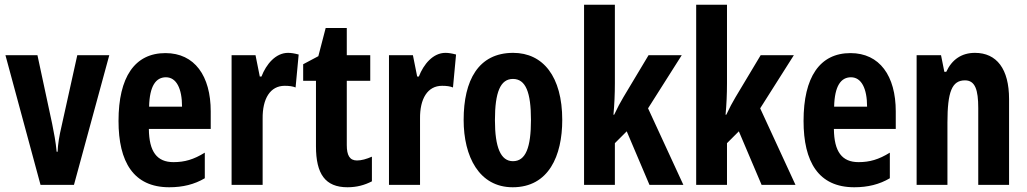

<svg xmlns="http://www.w3.org/2000/svg" viewBox="-20 -780 4332 810"><path d="M151 0H292L441 -547H306L240 -249C230 -207 224 -170 223 -140H219C215 -182 208 -219 200 -258L138 -547H3Z M678 -556C548 -556 480 -454 480 -270C480 -97 543 10 694 10C751 10 800 -2 844 -28V-136C797 -107 759 -96 712 -96C642 -96 609 -140 608 -236H869V-310C869 -460 801 -556 678 -556ZM680 -454C724 -454 748 -407 748 -330H609C611 -418 638 -454 680 -454Z M1195 -557C1143 -557 1103 -509 1083 -457H1076L1058 -547H957V0H1088V-279C1087 -364 1120 -418 1181 -418C1200 -418 1215 -416 1227 -411L1240 -550C1221 -555 1208 -557 1195 -557Z M1486 -103C1455 -103 1443 -125 1443 -168V-439H1542V-547H1443V-662H1354L1323 -543L1259 -509V-439H1313V-163C1313 -46 1352 10 1446 10C1485 10 1518 1 1549 -15V-119C1526 -109 1505 -103 1486 -103Z M1859 -557C1807 -557 1767 -509 1747 -457H1740L1722 -547H1621V0H1752V-279C1751 -364 1784 -418 1845 -418C1864 -418 1879 -416 1891 -411L1904 -550C1885 -555 1872 -557 1859 -557Z M2352 -274C2352 -457 2271 -557 2145 -557C1998 -557 1936 -441 1936 -274C1936 -120 2001 10 2143 10C2295 10 2352 -123 2352 -274ZM2068 -273C2068 -391 2091 -447 2144 -447C2198 -447 2220 -390 2220 -274C2220 -158 2198 -100 2144 -100C2092 -100 2068 -159 2068 -273Z M2574 -429V-760H2444V0H2574V-176L2624 -226L2720 0H2863L2714 -323L2856 -547H2716L2610 -370C2598 -350 2584 -324 2571 -296H2568C2572 -339 2574 -383 2574 -429Z M3047 -429V-760H2917V0H3047V-176L3097 -226L3193 0H3336L3187 -323L3329 -547H3189L3083 -370C3071 -350 3057 -324 3044 -296H3041C3045 -339 3047 -383 3047 -429Z M3568 -556C3438 -556 3370 -454 3370 -270C3370 -97 3433 10 3584 10C3641 10 3690 -2 3734 -28V-136C3687 -107 3649 -96 3602 -96C3532 -96 3499 -140 3498 -236H3759V-310C3759 -460 3691 -556 3568 -556ZM3570 -454C3614 -454 3638 -407 3638 -330H3499C3501 -418 3528 -454 3570 -454Z M4093 -557C4037 -557 3996 -529 3972 -477H3964L3950 -547H3847V0H3977V-263C3977 -393 3996 -441 4051 -441C4094 -441 4107 -401 4107 -324V0H4237V-362C4237 -489 4185 -557 4093 -557Z"/></svg>

Font: Noto Sans Thai Looped ExtraCondensed
Style: Bold
Weight: 700
Width: 2
Designer: Sasikarn Vongin, Ben Mitchell
Foundry: The Fontpad Ltd
Version: Version 1.001